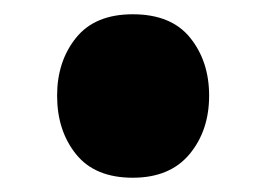

<svg xmlns="http://www.w3.org/2000/svg" viewBox="-20 -238 383 269"><path d="M273 -104Q273 -55 245.5 -22Q218 11 166 11Q113 11 86.5 -22Q60 -55 60 -104Q60 -152 86.5 -185Q113 -218 166 -218Q220 -218 246.5 -185Q273 -152 273 -104Z"/></svg>

Font: TypoPRO Sinkin Sans
Style: 900 X Black
Weight: 950
Designer: Keith Bates
Foundry: K-Type
Version: Sinkin Sans (version 1.0)  by Keith Bates   •   © 2014   www